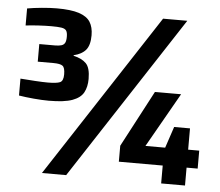

<svg xmlns="http://www.w3.org/2000/svg" viewBox="-50 -748 921 804"><g transform="rotate(5 410.0 -346.0)"><path d="M156.7 -304Q128.9 -304 93.3 -307.2Q57.7 -310.4 30.8 -314.9V-385.9Q60.7 -383.5 93.1 -381.5Q125.6 -379.5 146 -379.5Q182.9 -379.5 197.2 -385.6Q211.5 -391.7 211.5 -419.5Q211.5 -447.6 201.3 -455.2Q191.2 -462.9 162.4 -462.9H96.7V-536.9H162.6Q179.5 -536.9 189.7 -540.1Q199.8 -543.2 204.4 -551.8Q208.9 -560.5 208.9 -577.4Q208.9 -595.5 203.4 -603.3Q197.8 -611.2 183 -613.5Q168.2 -615.8 140.6 -615.8Q117 -615.8 86.7 -614.1Q56.4 -612.4 32.8 -609.4V-681Q58.7 -685.7 94.2 -689Q129.7 -692.3 157.2 -692.3Q216.5 -692.3 250.1 -681.4Q283.8 -670.4 297.7 -648.5Q311.6 -626.6 311.6 -592.4Q311.6 -550.9 294.9 -530.9Q278.1 -510.9 244.2 -503V-500.4Q278.6 -493 296.9 -474.7Q315.2 -456.4 315.2 -409.4Q315.2 -375.9 302.5 -352.4Q289.8 -328.9 255.7 -316.4Q221.6 -304 156.7 -304ZM154.8 0 603.8 -688H705.6L256.6 0ZM655.9 0V-75.2H471.5V-142.4L596.6 -379.3H706.6L576.7 -150.7H659.6L689.5 -240.2H756.2V-150.7H802.8V-75.2H756.2V0Z"/></g></svg>

Font: Saira Thin
Style: Regular
Weight: 100
Designer: Hector Gatti with collaboration of the Omnibus-Type team
Foundry: Omnibus-Type
Version: Version 1.101